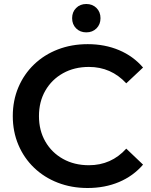

<svg xmlns="http://www.w3.org/2000/svg" viewBox="-20 -931 758 961"><path d="M418 10Q338 10 269.5 -16.5Q201 -43 150.5 -91.5Q100 -140 72 -206Q44 -272 44 -350Q44 -428 72 -494Q100 -560 150.5 -608.5Q201 -657 269.5 -683.5Q338 -710 419 -710Q505 -710 576 -680Q647 -650 696 -593L612 -514Q536 -596 425 -596Q352 -596 295.5 -564.5Q239 -533 207 -477.5Q175 -422 175 -350Q175 -278 207 -222.5Q239 -167 295.5 -135.5Q352 -104 425 -104Q537 -104 612 -187L696 -107Q647 -50 576 -20Q505 10 418 10ZM412 -769Q381 -769 361 -789Q341 -809 341 -840Q341 -871 361 -891Q381 -911 412 -911Q443 -911 463 -891Q483 -871 483 -840Q483 -809 463 -789Q443 -769 412 -769Z"/></svg>

Font: Montserrat SemiBold
Style: Regular
Weight: 600
Designer: Julieta Ulanovsky
Foundry: Julieta Ulanovsky
Version: Version 9.000; ttfautohint (v1.8.4.7-5d5b)